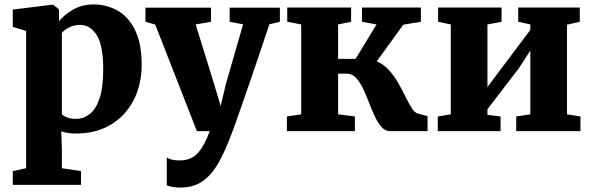

<svg xmlns="http://www.w3.org/2000/svg" viewBox="-20 -590 2668 864"><path d="M617.5 -296Q617.5 -235.5 598.8 -180.2Q580 -125 542.2 -81.8Q504.5 -38.5 448.8 -13.8Q393 11 318.5 11Q301.5 11 283.5 7.8Q265.5 4.5 255.5 1L258.5 82V167L344.5 180V242H37.5V180L97.5 167V-451L37.5 -469V-547L216.5 -569H218.5L245.5 -548V-494Q266 -521 306.8 -545.5Q347.5 -570 400.5 -570Q460 -570 509.2 -542.2Q558.5 -514.5 588 -454.2Q617.5 -394 617.5 -296ZM341.5 -478Q314 -478 291.5 -466.8Q269 -455.5 258.5 -442V-76Q265.5 -68 282.2 -61.5Q299 -55 321.5 -55Q355 -55 383 -76.2Q411 -97.5 427.8 -146.5Q444.5 -195.5 444.5 -279Q444.5 -385 415.5 -431.5Q386.5 -478 341.5 -478Z M791.5 254Q751.5 254 730.5 243.5V118Q748 132 788 132Q841 132 870.8 98Q900.5 64 924 0H866L678.5 -479.5L634.5 -492V-555.5H929.5V-492L860.5 -480L943 -213.5L973 -113L997 -214L1074 -480.5L1013.5 -492V-555.5H1239.5V-492L1192 -480.5Q1173.5 -424 1151.5 -359Q1129.5 -294 1107.8 -230.8Q1086 -167.5 1067.5 -114.5Q1049 -61.5 1036.8 -27.2Q1024.5 7 1022 12.5Q993.5 89.5 962.8 143.5Q932 197.5 891.2 225.8Q850.5 254 791.5 254Z M1271 0V-66L1335.5 -75.5V-480L1272.5 -492V-556H1560V-492L1501.5 -480V-325H1580L1674.5 -480L1609 -492V-556H1874V-492L1795 -479L1675.5 -314Q1707 -300.5 1730.8 -274Q1754.5 -247.5 1772.5 -215.8Q1790.5 -184 1805 -154.2Q1819.5 -124.5 1832.8 -103.8Q1846 -83 1860 -79L1904 -67.5V0H1734.5Q1713 0 1696.5 -18.8Q1680 -37.5 1666.5 -66.8Q1653 -96 1640.2 -129.2Q1627.5 -162.5 1613.5 -191.8Q1599.5 -221 1582 -239.8Q1564.5 -258.5 1541 -258.5H1501.5V-75.5L1577 -66V0Z M1950 0V-66L2008.5 -75.5V-480L1951.5 -492V-556H2237V-492L2173.5 -480V-198L2226 -268.5L2366.5 -455.5V-480L2312 -492V-556H2589V-492L2531.5 -479V-75.5L2592 -66V0H2303V-66L2366.5 -75.5V-362.5L2315.5 -283.5L2173.5 -98.5V-73L2232.5 -66V0Z"/></svg>

Font: Merriweather Black
Style: Regular
Weight: 900
Designer: Eben Sorkin
Foundry: Eben Sorkin
Version: Version 2.200;gftools[0.9.31]